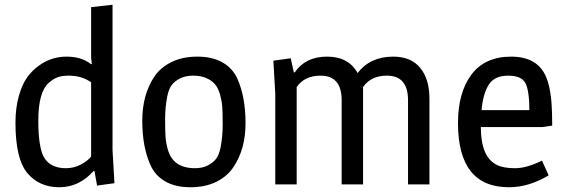

<svg xmlns="http://www.w3.org/2000/svg" viewBox="-20 -775 2381 807"><path d="M363 -505Q364 -505 366 -506L363 -532V-745L453 -755V-144L461 -5L388 5L377 -56H373Q313 12 229 12Q145 12 95 -47.5Q45 -107 45 -259Q45 -321 59 -371Q73 -421 95 -451Q117 -481 146 -501Q197 -537 260 -537Q323 -537 363 -505ZM269 -457Q242 -457 223 -450.5Q204 -444 184 -426Q141 -387 141 -267.5Q141 -148 168.5 -108Q196 -68 257 -68Q291 -68 320 -83.5Q349 -99 363 -117V-429Q324 -457 269 -457Z M977 -446Q1012 -369 1012 -257Q1012 -149 962 -74Q936 -34 889.5 -11Q843 12 780.5 12Q718 12 675.5 -12Q633 -36 613 -80Q578 -156 578 -268Q578 -376 628 -452Q654 -491 700.5 -514Q747 -537 809.5 -537Q872 -537 914.5 -513Q957 -489 977 -446ZM683 -370Q674 -325 674 -273Q674 -221 676 -196.5Q678 -172 685.5 -146Q693 -120 707 -104Q737 -68 799 -68Q831 -68 854 -80Q877 -92 889 -108.5Q901 -125 907 -155Q916 -200 916 -252Q916 -304 914 -328.5Q912 -353 904.5 -379Q897 -405 883.5 -421Q870 -437 847 -447Q824 -457 791.5 -457Q759 -457 736 -445Q713 -433 701 -416.5Q689 -400 683 -370Z M1219 -471Q1264 -537 1354.5 -537Q1445 -537 1483 -468Q1536 -537 1633 -537Q1707 -537 1746 -490Q1785 -443 1785 -360V0H1695V-354Q1695 -457 1606 -457Q1539 -457 1506 -409V0H1416V-354Q1416 -457 1327 -457Q1260 -457 1227 -409V0H1137V-381L1129 -520L1202 -530L1215 -471Z M2129 -537Q2215 -537 2256 -485Q2290 -443 2298 -344Q2301 -305 2301 -247L2260 -241H2001Q2001 -115 2068 -82Q2096 -68 2145 -68Q2194 -68 2258 -100L2286 -38Q2203 12 2119 12Q1905 12 1905 -258Q1905 -386 1961.5 -461.5Q2018 -537 2129 -537ZM2004 -312H2205Q2205 -392 2189 -424.5Q2173 -457 2115.5 -457Q2058 -457 2034 -418.5Q2010 -380 2004 -312Z"/></svg>

Font: Magra
Style: Regular
Weight: 400
Designer: Viviana Monsalve
Foundry: Viviana Monsalve
Version: Version 1.001